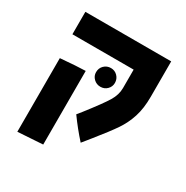

<svg xmlns="http://www.w3.org/2000/svg" viewBox="-154 -666 898 926"><g transform="rotate(30 295.0 -203.5)"><path d="M269 -86 290 -112Q357 -198 379 -234.5Q401 -271 401 -308V-411H60V-536H538V-339Q538 -274 522.5 -226Q507 -178 479.5 -137.5Q452 -97 394 -25Q387 -16 377.5 -4.5Q368 7 356 22Q310 -29 269 -86ZM65 -281Q157 -289 204 -290V120L65 129ZM250 -310Q250 -333 265.5 -348Q281 -363 303 -363Q325 -363 340 -347.5Q355 -332 355 -310Q355 -289 340 -274Q325 -259 303 -259Q281 -259 265.5 -274Q250 -289 250 -310Z"/></g></svg>

Font: Secular One
Style: Regular
Weight: 400
Designer: Michal Sahar
Foundry: Hagilda
Version: Version 1.000